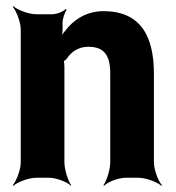

<svg xmlns="http://www.w3.org/2000/svg" viewBox="-20 -574 569 620"><path d="M265 -423C315 -423 336 -397 336 -337V-50C336 -26 324 11 314 24L316 26C327 14 362 0 386 0H427C451 0 488 14 501 26L503 24C491 11 477 -26 477 -50V-336C477 -460 432 -538 314 -538C266 -538 228 -517 201 -487C192 -477 178 -460 173 -450L177 -448C181 -459 183 -478 182 -493V-498C181 -511 189 -534 195 -542L192 -545C186 -537 163 -528 149 -528H97C73 -528 36 -542 23 -554L21 -552C33 -539 47 -502 47 -478V-50C47 -26 33 11 21 24L23 26C36 14 73 0 97 0H138C162 0 198 14 209 26L210 24C200 11 188 -26 188 -50V-359C188 -362 187 -378 185 -379L183 -375C185 -374 194 -383 196 -385C210 -407 234 -423 265 -423Z"/></svg>

Font: Asimov
Style: EdgeNar
Weight: 500
Designer: Google
Version: Version 2.000980: 2014